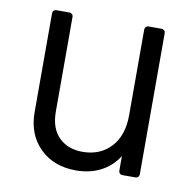

<svg xmlns="http://www.w3.org/2000/svg" viewBox="-69 -636 732 720"><g transform="rotate(10 297.0 -276.5)"><path d="M75 -176V-552Q75 -558 79 -562Q83 -566 89 -566H139Q145 -566 149 -562Q153 -558 153 -552V-191Q153 -128 187 -94Q221 -60 277 -60Q344 -60 385 -104Q426 -148 426 -225V-552Q426 -558 430 -562Q434 -566 440 -566H490Q496 -566 500 -562Q504 -558 504 -552V-14Q504 -8 500 -4Q496 0 490 0H440Q434 0 430 -4Q426 -8 426 -14V-70Q400 -29 358.5 -8Q317 13 265 13Q180 13 127.5 -39Q75 -91 75 -176Z"/></g></svg>

Font: Miriam Libre
Style: Regular
Weight: 400
Designer: Michal Sahar
Foundry: Hagilda
Version: Version 1.001